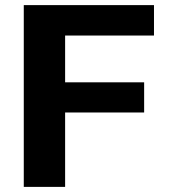

<svg xmlns="http://www.w3.org/2000/svg" viewBox="-20 -731 671 751"><path d="M543.8 -291V-409H234.7V-592H582.3V-711H73V0H234.7V-291Z"/></svg>

Font: Asimov
Style: Wid
Weight: 500
Designer: Google
Version: Version 2.000980; 2014